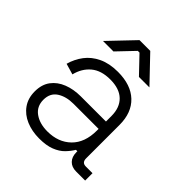

<svg xmlns="http://www.w3.org/2000/svg" viewBox="-192 -816 959 959"><g transform="rotate(45 287.0 -337.0)"><path d="M237 14Q186 14 144.5 -3.5Q103 -21 79 -55Q55 -89 55 -137Q55 -186 79 -218Q103 -250 144 -266Q185 -282 235 -282H413V-321Q413 -380 379 -413Q345 -446 280 -446Q216 -446 178.5 -414.5Q141 -383 128 -330L70 -347Q82 -390 108 -424.5Q134 -459 177 -479.5Q220 -500 280 -500Q372 -500 422.5 -452Q473 -404 473 -318V-82Q473 -52 501 -52H548V0H484Q453 0 435 -18.5Q417 -37 417 -69V-76H407Q394 -54 373.5 -33Q353 -12 320 1Q287 14 237 14ZM241 -40Q318 -40 365.5 -86.5Q413 -133 413 -218V-230H236Q184 -230 149.5 -207.5Q115 -185 115 -138Q115 -91 150.5 -65.5Q186 -40 241 -40ZM192 -556H118L244 -688H320L446 -556H372L288 -644H276Z"/></g></svg>

Font: Space Grotesk Variable Light
Style: Regular
Weight: 300
Designer: Florian Karsten
Foundry: Florian Karsten
Version: Version 2.000